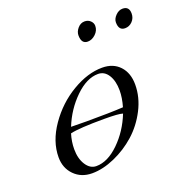

<svg xmlns="http://www.w3.org/2000/svg" viewBox="-127 -806 895 935"><g transform="rotate(-20 320.0 -338.0)"><path d="M411 -692Q429 -692 441 -680.5Q453 -669 453 -654Q453 -630 434 -612Q415 -594 393 -594Q360 -594 360 -638Q360 -657 375 -674.5Q390 -692 411 -692ZM606 -687Q640 -687 640 -650Q640 -626 624 -609.5Q608 -593 586 -593Q553 -593 553 -635Q553 -653 569.5 -670Q586 -687 606 -687ZM414 -451Q471 -451 504.5 -415Q538 -379 538 -319Q538 -253 505.5 -190Q473 -127 423 -82.5Q373 -38 311.5 -11Q250 16 194 16Q138 16 102 -20.5Q66 -57 66 -113Q66 -195 121.5 -275Q177 -355 258 -403Q339 -451 414 -451ZM444 -235Q457 -280 457 -318Q457 -367 437.5 -398Q418 -429 385 -429Q326 -429 266 -370.5Q206 -312 174 -232Q196 -231 254 -231Q378 -231 444 -235ZM163 -202Q151 -163 151 -124Q151 -75 172 -42.5Q193 -10 225 -10Q284 -10 343 -67.5Q402 -125 434 -206Q413 -213 339 -213Q209 -213 163 -202Z"/></g></svg>

Font: Miama Nueva
Style: Medium
Weight: 400
Italic angle: -28°
Version: Version 1.0